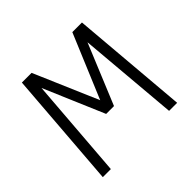

<svg xmlns="http://www.w3.org/2000/svg" viewBox="-153 -799 970 970"><g transform="rotate(-45 332.5 -313.5)"><path d="M494.1 -536.6 360.8 -213.9H304.7L166.5 -537.6L124.5 0H66.9L115.7 -627H185.1L332.5 -284.2L476.1 -627H544.9L598.1 0H540.5Z"/></g></svg>

Font: Anaheim
Style: Regular
Weight: 400
Designer: vernon adams
Foundry: vernon adams
Version: Version 1.002; ttfautohint (v0.93.5-3d13) -l 8 -r 50 -G 200 